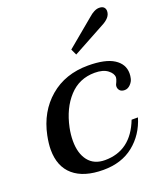

<svg xmlns="http://www.w3.org/2000/svg" viewBox="-135 -809 777 910"><g transform="rotate(-20 253.5 -354.5)"><path d="M281 -578 418 -692Q448 -719 472 -719Q488 -719 495.5 -711.5Q503 -704 503 -692Q503 -675 491 -661Q479 -647 455 -635L295 -548ZM27 -165Q27 -195 35 -235Q58 -347 136 -413.5Q214 -480 329 -480Q416 -480 459 -452.5Q502 -425 502 -378Q502 -365 499 -353Q496 -338 483 -324.5Q470 -311 454 -311Q438 -311 430 -319.5Q422 -328 422 -340Q422 -349 429 -361Q435 -375 435 -382Q435 -402 412 -419.5Q389 -437 347 -437Q269 -437 217.5 -381Q166 -325 147 -234Q140 -200 140 -168Q140 -105 169 -68Q198 -31 253 -31Q383 -31 436 -168H468Q444 -88 383 -39Q322 10 230 10Q132 10 79.5 -35Q27 -80 27 -165Z"/></g></svg>

Font: Taviraj Medium
Style: Italic
Weight: 500
Italic angle: -12°
Designer: Katatrad Team
Foundry: CadsonDemak
Version: Version 1.001